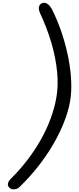

<svg xmlns="http://www.w3.org/2000/svg" viewBox="-20 -1219 580 1402"><path d="M44.5 147Q34.5 135 38.8 118.2Q43 101.5 60.5 85Q126 20 181 -52Q236 -124 278.2 -199.2Q320.5 -274.5 349 -351.2Q377.5 -428 391 -503.5Q407 -591 397.2 -693Q387.5 -795 355.8 -904Q324 -1013 273 -1122Q259.5 -1153 265 -1170.5Q270.5 -1188 284 -1194.5Q304 -1203.5 323.5 -1192.5Q343 -1181.5 360.5 -1149Q403.5 -1063 433.2 -971.8Q463 -880.5 480 -791.5Q497 -702.5 500 -622.2Q503 -542 491.5 -478Q479 -407 448 -327.8Q417 -248.5 369.2 -166.2Q321.5 -84 259 -4.5Q196.5 75 122 147Q104.5 163.5 80.5 163.5Q56.5 163.5 44.5 147Z"/></svg>

Font: Edu AU VIC WA NT Hand Medium
Style: Regular
Weight: 500
Version: Version 1.001